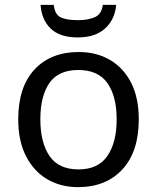

<svg xmlns="http://www.w3.org/2000/svg" viewBox="-20 -760 645 790"><path d="M551 -269Q551 -136 483.5 -63Q416 10 301 10Q230 10 174.5 -22.5Q119 -55 87 -117.5Q55 -180 55 -269Q55 -402 122 -474Q189 -546 304 -546Q377 -546 432.5 -513.5Q488 -481 519.5 -419.5Q551 -358 551 -269ZM146 -269Q146 -174 183.5 -118.5Q221 -63 303 -63Q384 -63 422 -118.5Q460 -174 460 -269Q460 -364 422 -418Q384 -472 302 -472Q220 -472 183 -418Q146 -364 146 -269ZM458 -740Q453 -680 412.5 -643Q372 -606 300 -606Q226 -606 188.5 -642.5Q151 -679 147 -740H201Q206 -699 231 -688Q256 -677 302 -677Q341 -677 369.5 -689Q398 -701 403 -740Z"/></svg>

Font: RS Noto Sans
Style: Regular
Weight: 400
Designer: Monotype Design Team
Foundry: Monotype Imaging Inc.
Version: Version 3.10